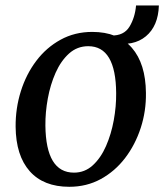

<svg xmlns="http://www.w3.org/2000/svg" viewBox="-20 -688 615 719"><path d="M325.5 -568.5Q422 -568.5 473.8 -509Q525.5 -449.5 526.5 -340Q527.5 -272 507 -209Q486.5 -146 448.5 -96.2Q410.5 -46.5 357.5 -17.5Q304.5 11.5 239.5 11.5Q143 11.5 91.2 -47Q39.5 -105.5 38.5 -213.5Q38 -282.5 58 -346.2Q78 -410 115.8 -460Q153.5 -510 206.8 -539.2Q260 -568.5 325.5 -568.5ZM310.5 -515Q269 -515 238.5 -487.5Q208 -460 188.2 -415.5Q168.5 -371 159 -319Q149.5 -267 150 -217.5Q152 -41.5 257 -41.5Q297.5 -41.5 327.5 -69Q357.5 -96.5 377 -141Q396.5 -185.5 406 -237.5Q415.5 -289.5 415 -339Q414 -515 310.5 -515ZM489.5 -667.5H575Q572.5 -590.5 526.2 -552Q480 -513.5 402 -527L396.5 -555Q444 -554 464.8 -588Q485.5 -622 489.5 -667.5Z"/></svg>

Font: Merriweather
Style: Italic
Weight: 400
Italic angle: -7.8°
Designer: Eben Sorkin
Foundry: Eben Sorkin
Version: Version 2.100